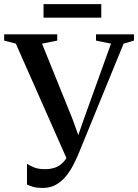

<svg xmlns="http://www.w3.org/2000/svg" viewBox="-36 -912 680 946"><path d="M174 14Q145.5 14 127.8 8.8Q110 3.5 97 -2.5V-105Q110.5 -96 131.8 -87.2Q153 -78.5 186.5 -78.5Q217 -78.5 239.8 -88Q262.5 -97.5 279 -116.5Q295.5 -135.5 306.5 -163.5L300 -113.5L42 -697L-15.5 -712V-743H246V-712L171 -697L321.5 -325L361.5 -213.5L338.5 -214L377 -325L511 -697L437 -712V-743H624V-712L573 -697L351 -154.5Q341.5 -132 327.2 -103.2Q313 -74.5 292.2 -47.8Q271.5 -21 242.5 -3.5Q213.5 14 174 14ZM463 -891.5V-825H178.5V-891.5Z"/></svg>

Font: Merriweather 96pt Medium
Style: Regular
Weight: 500
Version: Version 2.100